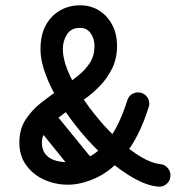

<svg xmlns="http://www.w3.org/2000/svg" viewBox="-20 -683 707 715"><path d="M454.5 -310.5Q458.5 -323.2 469.5 -331.1Q480.5 -339 494 -339Q511.2 -339 523.6 -326.8Q536 -314.5 536 -297.2Q536 -294 535.6 -290.9Q535.2 -287.8 533.8 -284.5Q499 -173.5 447.4 -110.5Q395.8 -47.5 339.6 -21.4Q283.5 4.8 233 4.8Q186.2 4.8 145 -13.6Q103.8 -32 77.9 -67.4Q52 -102.8 52 -152.5Q52 -201.8 75.5 -237.8Q99 -273.8 134.1 -301.1Q169.2 -328.5 202.8 -351.2Q239.8 -376.5 269 -399.6Q298.2 -422.8 315.1 -449.5Q332 -476.2 332 -512.2Q332 -527.2 326.2 -542.9Q320.5 -558.5 308.8 -568.9Q297 -579.2 279 -579.2H277.2Q245 -579.2 229.5 -555Q214 -530.8 214 -499.8Q214 -465.2 231.6 -421.6Q249.2 -378 279.5 -330.9Q309.8 -283.8 347.5 -238.9Q385.2 -194 426.2 -157.5Q467.2 -121 506.1 -98Q545 -75 577.5 -71.8Q593.2 -70.2 604 -58Q614.8 -45.8 614.8 -29.8Q614.8 -10.8 600.9 1.5Q587 13.8 568.8 12Q526.8 8 478.2 -19.4Q429.8 -46.8 380.5 -89.6Q331.2 -132.5 286.8 -184.9Q242.2 -237.2 206.9 -293.1Q171.5 -349 151.1 -402.4Q130.8 -455.8 130.8 -499.8Q130.8 -552.8 150.5 -588.9Q170.2 -625 203.8 -644.1Q237.2 -663.2 277.2 -663.2H279Q317 -663.2 347.8 -644.6Q378.5 -626 397.1 -592Q415.8 -558 415.8 -512.2Q415.8 -464.2 397.1 -427.1Q378.5 -390 351 -362Q323.5 -334 295.4 -314.2Q267.2 -294.5 248.2 -282Q235.5 -272.8 216.5 -259.1Q197.5 -245.5 179 -228.6Q160.5 -211.8 148.2 -192.2Q136 -172.8 136 -152.5Q136 -126.8 148.4 -110.2Q160.8 -93.8 182.5 -86.4Q204.2 -79 233 -79Q270.5 -79 310.5 -98.4Q350.5 -117.8 387.9 -168.1Q425.2 -218.5 454.5 -310.5ZM109 -221.5Q99.8 -233.5 99.8 -248.2Q99.8 -265.8 111.9 -278Q124 -290.2 141.5 -290.2Q161.2 -290.2 173.2 -275L331 -81.5Q340.2 -69.5 340.2 -54Q340.2 -37.2 328.1 -24.6Q316 -12 298.5 -12Q278.8 -12 266 -27.2Z"/></svg>

Font: Libertine-Super Thin
Style: Regular
Weight: 100
Designer: Bastien Sozeau
Foundry: NBR — Bastien Sozeau
Version: Version 2.003;gftools[0.9.33]